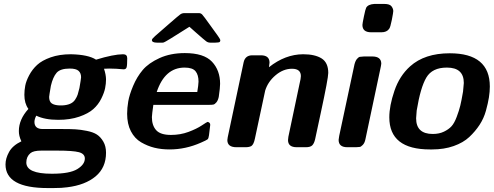

<svg xmlns="http://www.w3.org/2000/svg" viewBox="-20 -743 2492 969"><path d="M7.8 86.9Q7.8 56.2 25.9 23.7Q43.9 -8.8 87.9 -29.8Q74.7 -57.6 75.2 -82Q75.2 -140.1 123 -192.9V-193.8Q103 -221.7 103 -264.2Q103 -287.1 107.4 -310.5Q111.8 -334 127.4 -363.5Q143.1 -393.1 167.5 -415.5Q191.9 -438 235.8 -453.6Q279.8 -469.2 337.9 -469.2Q425.8 -467.3 464.8 -441.9Q552.7 -468.8 601.1 -469.2Q622.1 -469.2 622.1 -449.2Q622.1 -414.1 619.1 -403.6Q616.2 -393.1 604 -393.1Q602.1 -393.1 592.5 -394Q583 -395 566.4 -396Q549.8 -397 530.8 -397Q513.7 -397 504.9 -396Q514.6 -367.2 515.1 -342.8Q515.1 -320.8 510.5 -297.9Q505.9 -274.9 491 -244.9Q476.1 -214.8 450.9 -192.4Q425.8 -169.9 379.9 -154.1Q334 -138.2 273.9 -138.2Q206.1 -138.2 163.1 -159.2Q154.3 -143.1 153.8 -127.9Q153.8 -91.8 195.8 -91.8H298.8Q336.9 -91.8 361.6 -90.3Q386.2 -88.9 418.2 -82.5Q450.2 -76.2 469 -64Q487.8 -51.8 501.5 -28.3Q515.1 -4.9 515.1 27.8Q515.1 103 462.6 147Q410.2 190.9 319.8 202.1L289.1 205.1L250 206.1H221.2Q7.8 206.1 7.8 86.9ZM112.8 77.1Q112.8 133.8 240.7 133.8Q242.2 133.8 243.2 133.8Q332 133.8 370.1 110.4Q408.2 86.9 408.2 57.1Q408.2 33.2 378.2 25.1Q348.1 17.1 268.1 17.1H189Q148.9 17.1 133.8 29.8Q112.8 47.4 112.8 77.1ZM228 -253.9Q228 -230 241.5 -220.9Q254.9 -211.9 280.8 -210.9H293Q316.9 -211.9 333.5 -219Q350.1 -226.1 359.1 -240Q368.2 -253.9 372.1 -265.9Q376 -277.8 380.9 -298.8Q388.7 -343.8 389.2 -353Q389.2 -374 376.5 -385.5Q363.8 -397 332 -397Q284.2 -397 265.6 -375.5Q247.1 -354 236.8 -310.1Q228 -258.8 228 -253.9Z M621.6 -168.9Q621.6 -197.8 627.2 -231Q632.8 -264.2 651.9 -309.6Q670.9 -355 700.4 -389.9Q730 -424.8 785.4 -450Q840.8 -475.1 912.6 -475.1Q1008.8 -475.1 1049.8 -431.6Q1090.8 -388.2 1090.8 -319.8Q1090.8 -300.8 1084 -253.9Q1080.1 -235.8 1072 -226.3Q1064 -216.8 1056.9 -215.3Q1049.8 -213.9 1037.6 -213.9H753.9Q747.1 -167 746.6 -151.9Q746.6 -109.9 768.3 -85.9Q790 -62 842.8 -62Q890.6 -62 931.6 -77.4Q972.7 -92.8 998.3 -109.9Q1023.9 -127 1027.8 -127.9Q1041 -125 1041 -112.8Q1041 -107.9 1034.7 -60.1Q1032.7 -43.9 1027.3 -39.6Q1022 -35.2 993.7 -22.9Q916.5 11.2 835.9 11.2Q794.9 11.2 759.8 2.7Q724.6 -5.9 692.1 -24.9Q659.7 -43.9 640.6 -80.6Q621.6 -117.2 621.6 -168.9ZM746.6 -541Q746.6 -546.9 762.7 -561Q793.5 -587.9 835 -624Q880.9 -664.1 889.9 -670.4Q898.9 -676.8 910.6 -676.8H983.9Q993.7 -676.8 1000.7 -669.4Q1007.8 -662.1 1043 -612.8Q1064.9 -583 1079.6 -562Q1091.8 -544.9 1091.8 -540Q1091.8 -536.1 1090.3 -533.4Q1088.9 -530.8 1085.9 -529.8Q1083 -528.8 1080.8 -528.8Q1078.6 -528.8 1073.7 -528.3Q1068.8 -527.8 1066.9 -527.8H1041Q1029.8 -527.8 1020.8 -534.4Q1011.7 -541 970.7 -577.1Q949.7 -596.2 936 -607.9Q814.9 -530.8 806.6 -528.8Q803.7 -527.8 800.8 -527.8H772Q746.6 -527.8 746.6 -541ZM771 -278.8H975.6Q981.4 -313 981.9 -331.1Q981.9 -365.2 966.8 -383.5Q951.7 -401.9 911.6 -401.9Q812 -401.9 771 -278.8Z M1127.4 -36.1Q1127.4 -41 1129.4 -50.8L1209.5 -428.2Q1217.3 -463.9 1253.4 -463.9Q1253.9 -463.9 1254.4 -463.9H1296.4Q1340.3 -463.9 1340.3 -426.8Q1340.3 -421.9 1337.4 -403.8Q1419.4 -468.8 1509.8 -469.2Q1569.8 -469.2 1603.3 -448Q1636.7 -426.8 1636.7 -375Q1636.7 -348.1 1598.6 -171.9Q1581.5 -91.8 1570.3 -40Q1565.4 -19 1555.9 -9.5Q1546.4 0 1523.4 0H1477.5Q1433.6 0 1433.6 -36.1Q1433.6 -41 1435.5 -53.2L1491.7 -319.8Q1498.5 -347.7 1498.5 -358.9Q1498.5 -396 1453.6 -396Q1409.7 -396 1371.1 -363.5Q1332.5 -331.1 1318.4 -286.1L1266.6 -43.9Q1260.7 -14.2 1248.5 -5.9Q1237.3 0 1219.7 0H1173.3Q1127.4 0 1127.4 -36.1Z M1689 -37.1Q1689 -42 1691.9 -57.1L1769 -418Q1773.9 -437 1782 -446Q1790 -455.1 1795.7 -456.1Q1801.3 -457 1816.9 -458H1858.9Q1903.8 -458 1904.3 -421.9Q1904.3 -418 1902.6 -410.4Q1900.9 -402.8 1900.9 -401.9L1824.2 -40Q1820.3 -21 1810.8 -11.5Q1801.3 -2 1796.1 -1.5Q1791 -1 1776.9 0H1732.9Q1689 0 1689 -37.1ZM1809.1 -617.2Q1809.1 -624 1816.7 -660.4Q1824.2 -696.8 1828.1 -704.1Q1837.9 -721.2 1869.1 -723.1H1919.9Q1946.8 -723.1 1955.8 -711.2Q1964.8 -699.2 1964.8 -687Q1964.8 -680.2 1957.5 -642.6Q1950.2 -605 1943.8 -597.2Q1931.6 -580.1 1905.3 -580.1H1853Q1809.1 -580.1 1809.1 -617.2Z M1944.8 -150.9Q1944.8 -209 1970.5 -284.4Q1996.1 -359.9 2049.8 -408.2Q2123 -474.1 2250 -474.1Q2452.1 -474.1 2452.1 -306.2Q2452.1 -280.3 2447.5 -251.2Q2442.9 -222.2 2432.4 -184.1Q2421.9 -146 2400.4 -113Q2378.9 -80.1 2348.4 -51.5Q2317.9 -22.9 2269.5 -5.9Q2221.2 11.2 2161.1 11.2H2149.9Q1944.8 11.2 1944.8 -150.9ZM2080.1 -146Q2080.1 -66.9 2164.1 -66.9Q2196.3 -66.9 2220.2 -78.4Q2244.1 -89.8 2258.5 -105.5Q2272.9 -121.1 2284.9 -153.1Q2296.9 -185.1 2303 -210Q2309.1 -234.9 2316.9 -280.8Q2320.8 -316.9 2320.8 -324.2Q2320.8 -401.9 2235.8 -401.9Q2235.4 -401.9 2234.9 -401.9Q2161.6 -401.9 2131.8 -351.8Q2102.1 -301.8 2083 -185.1Q2080.1 -151.9 2080.1 -146Z"/></svg>

Font: CMU Sans Serif
Style: BoldOblique
Weight: 700
Italic angle: -12°
Version: Version 0.7.0